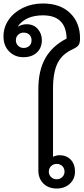

<svg xmlns="http://www.w3.org/2000/svg" viewBox="-107 -1071 480 1101"><path d="M113 -93V-561Q113 -666 152.5 -736.5Q192 -807 275 -850Q272 -983 139 -983Q42 -983 -4 -921V-919Q20 -932 46 -932Q85 -932 109 -905.5Q133 -879 133 -840Q133 -797 104.5 -770Q76 -743 27 -743Q-22 -743 -54.5 -776Q-87 -809 -87 -862Q-87 -915 -57 -958Q-27 -1001 24.5 -1026Q76 -1051 139 -1051Q238 -1051 295 -996Q352 -941 352 -851Q352 -825 344 -813Q336 -801 311 -789Q250 -762 223.5 -709.5Q197 -657 197 -561V-172Q217 -181 234 -181Q274 -181 298.5 -155.5Q323 -130 323 -87Q323 -45 293.5 -17.5Q264 10 218 10Q171 10 142 -18.5Q113 -47 113 -93ZM74 -840Q74 -860 61.5 -872Q49 -884 28 -884Q10 -884 -3 -871.5Q-16 -859 -16 -840Q-16 -821 -3 -808.5Q10 -796 28 -796Q49 -796 61.5 -808Q74 -820 74 -840ZM263 -87Q263 -106 250.5 -118.5Q238 -131 218 -131Q199 -131 186 -118.5Q173 -106 173 -87Q173 -68 186 -55.5Q199 -43 218 -43Q237 -43 250 -55.5Q263 -68 263 -87Z"/></svg>

Font: Niramit
Style: Regular
Weight: 400
Version: Version 1.000; ttfautohint (v1.6)